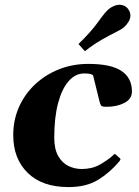

<svg xmlns="http://www.w3.org/2000/svg" viewBox="-20 -759 576 793"><path d="M345.2 -495.1Q437.5 -495.1 481.2 -466.3Q524.9 -437.5 524.9 -381.3Q524.9 -350.1 493.9 -334Q462.9 -317.9 420.4 -317.9Q406.2 -317.9 400.9 -320.3Q395.5 -322.8 391.1 -339.8L364.3 -448.2Q360.8 -451.2 353.5 -453.4Q346.2 -455.6 327.6 -455.6Q291.5 -455.6 263.7 -424.1Q235.8 -392.6 220 -333.3Q204.1 -273.9 204.1 -190.4Q204.1 -143.1 220.5 -114.5Q236.8 -85.9 262.7 -73.5Q288.6 -61 317.4 -61Q359.4 -61 390.4 -78.1Q421.4 -95.2 446.3 -116.7Q448.7 -119.6 451.2 -121.8Q453.6 -124 457 -121.6L475.1 -105.5Q477.5 -103.5 477.5 -101.1Q477.5 -98.6 475.3 -96.4Q473.1 -94.2 472.2 -91.8Q433.6 -45.9 384.8 -16.1Q335.9 13.7 263.2 13.7Q154.3 13.7 94.5 -44.9Q34.7 -103.5 34.7 -200.7Q34.7 -263.2 58.3 -316.7Q82 -370.1 124.5 -410.2Q167 -450.2 223.4 -472.7Q279.8 -495.1 345.2 -495.1ZM330.6 -547.4 304.2 -577.1Q356.4 -627.9 385.5 -668.7Q414.6 -709.5 428.2 -720.7Q437.5 -728.5 449.7 -733.9Q461.9 -739.3 474.1 -739.3Q483.4 -739.3 492.7 -735.4Q502 -731.4 508.8 -722.2Q518.6 -709 518.6 -695.3Q518.6 -681.2 510.5 -668.5Q502.4 -655.8 492.2 -646.5Q482.9 -638.2 458 -626Q433.1 -613.8 399.7 -594.7Q366.2 -575.7 330.6 -547.4Z"/></svg>

Font: Gelasio
Style: Italic
Weight: 400
Italic angle: -8.5°
Designer: Eben Sorkin
Foundry: Eben Sorkin
Version: Version 1.008